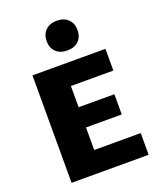

<svg xmlns="http://www.w3.org/2000/svg" viewBox="-163 -1006 917 1105"><g transform="rotate(-20 296.0 -453.0)"><path d="M553 0H81V-658H528V-525H268V-133H553ZM141 -271V-395H487V-271ZM320 -724Q276 -724 250.5 -748.5Q225 -773 225 -815Q225 -856 250.5 -881Q276 -906 320 -906Q363 -906 388.5 -881Q414 -856 414 -815Q414 -773 388.5 -748.5Q363 -724 320 -724Z"/></g></svg>

Font: Ysabeau SC Black
Style: Regular
Weight: 900
Designer: Christian Thalmann (Catharsis Fonts)
Version: Version 2.001;gftools[0.9.30]; featfreeze: smcp